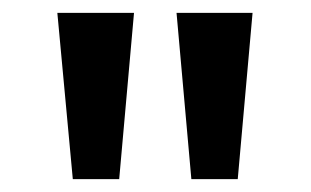

<svg xmlns="http://www.w3.org/2000/svg" viewBox="-20 -820 482 298"><path d="M93 -542 69 -800H188L165 -542ZM277 -542 254 -800H372L349 -542Z"/></svg>

Font: Noto Sans Tamil Medium
Style: Regular
Weight: 500
Designer: Jelle Bosma - Monotype Design Team
Foundry: Monotype Imaging Inc.
Version: Version 2.004; ttfautohint (v1.8.4.7-5d5b)